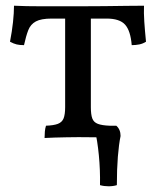

<svg xmlns="http://www.w3.org/2000/svg" viewBox="-20 -480 546 672"><path d="M136 3Q136 -8 137 -19.5Q138 -31 141 -40Q168 -41 182.5 -46.5Q197 -52 202.5 -65.5Q208 -79 208 -105V-438H298V-105Q298 -79 303 -65.5Q308 -52 322.5 -46.5Q337 -41 364 -40Q366 -32 367 -20Q368 -8 368 3Q343 1 313.5 0.5Q284 0 255 0Q235 0 213 0.5Q191 1 171 1.5Q151 2 136 3ZM64 -322Q49 -322 38.5 -324.5Q28 -327 15 -334Q22 -370 25.5 -402.5Q29 -435 29 -460Q49 -459 73.5 -458.5Q98 -458 126.5 -458Q155 -458 187.5 -458Q220 -458 256 -458Q303 -458 345 -458.5Q387 -459 423 -459.5Q459 -460 484 -460Q483 -435 485 -404.5Q487 -374 491 -334Q480 -327 467.5 -324.5Q455 -322 441 -322Q437 -372 418 -393.5Q399 -415 353 -415H161Q124 -415 105.5 -405Q87 -395 79 -374.5Q71 -354 64 -322ZM330 168Q331 115 326 63.5Q321 12 312 -26L327 -40H387Q402 -27 402 -4Q396 25 392.5 68.5Q389 112 389 168Q376 172 360 172Q344 172 330 168Z"/></svg>

Font: Vollkorn
Style: Regular
Weight: 400
Designer: Friedrich Althausen
Foundry: Friedrich Althausen
Version: Version 5.001